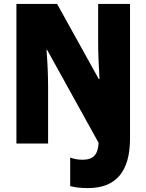

<svg xmlns="http://www.w3.org/2000/svg" viewBox="-20 -734 749 982"><path d="M430 228Q378 228 339 218V72Q353 77 368.5 80Q384 83 403 83Q445 83 464 61Q483 39 484 -4L221 -479H218Q222 -428 224 -378.5Q226 -329 226 -291V0H64V-714H272L485 -330H489Q486 -377 484 -426.5Q482 -476 482 -514V-714H645V-26Q645 228 430 228Z"/></svg>

Font: Noto Sans Ethiopic Condensed Black
Style: Regular
Weight: 900
Width: 3
Designer: Monotype Design Team
Foundry: Monotype Imaging Inc.
Version: Version 2.102; ttfautohint (v1.8.4.7-5d5b)